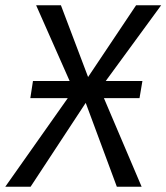

<svg xmlns="http://www.w3.org/2000/svg" viewBox="-52 -708 631 728"><path d="M477 -336H342L485 0H391L273 -318L64 0H-32L205 -336H63L73 -401H212L85 -688H179L282 -416L464 -688H559L349 -401H488Z"/></svg>

Font: Fira Sans Book
Style: Italic
Weight: 350
Italic angle: -8°
Designer: bBox Type GmbH & Carrois Corporate GbR & Edenspiekermann AG
Foundry: bBox Type GmbH & Carrois Corporate GbR & Edenspiekermann AG
Version: Version 4.301